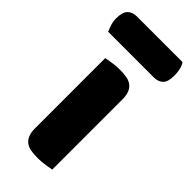

<svg xmlns="http://www.w3.org/2000/svg" viewBox="-254 -737 789 789"><g transform="rotate(45 141.0 -342.0)"><path d="M227 -1Q216 1 194.5 4.5Q173 8 151 8Q129 8 111.5 5Q94 2 82 -7Q70 -16 63.5 -31.5Q57 -47 57 -72V-479Q68 -481 89.5 -484.5Q111 -488 133 -488Q155 -488 172.5 -485Q190 -482 202 -473Q214 -464 220.5 -448.5Q227 -433 227 -408ZM-11 -564Q-16 -575 -21.5 -591.5Q-27 -608 -27 -626Q-27 -663 -12 -677.5Q3 -692 28 -692H293Q301 -681 305 -664.5Q309 -648 309 -630Q309 -593 294.5 -578.5Q280 -564 255 -564Z"/></g></svg>

Font: Baloo Thambi
Style: Regular
Weight: 400
Designer: Aadarsh Rajan and Ek Type
Foundry: Ek Type
Version: Version 1.100;PS 1.000;hotconv 1.0.88;makeotf.lib2.5.647800;